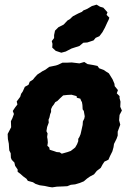

<svg xmlns="http://www.w3.org/2000/svg" viewBox="-20 -787 562 827"><path d="M205 20 191 18 173 14 151 11 133 5 122 -2 100 -8 94 -17 79 -28 68 -38 56 -47V-57L45 -73L42 -87L31 -98L27 -107L26 -127L20 -139L19 -151L18 -168L14 -188L13 -210L28 -239L27 -265L33 -277L40 -296L35 -309L45 -324L55 -337L52 -350L67 -370L71 -383L78 -393L87 -413L103 -422L108 -435L122 -444L129 -453L141 -466L164 -481L176 -487L192 -499L221 -505L230 -508L249 -517H267L289 -518L322 -514L343 -520L357 -511L381 -507L400 -503L407 -493L426 -486L438 -478L449 -471L457 -458L465 -445L473 -426L474 -416L488 -399L483 -385L495 -373V-364L499 -349L498 -327L505 -311L495 -292L493 -269L498 -250L487 -220V-203L482 -189L471 -167L469 -153L464 -135L454 -115L447 -99L430 -91L422 -79L414 -64L397 -51L385 -36L368 -27L355 -18L341 -6L324 1L304 7L285 9L270 15L250 16L225 17ZM246 -125 271 -132 285 -137 294 -144 304 -152 312 -166 317 -179V-189L322 -197L327 -209L330 -222L332 -231L336 -249L337 -264L343 -276L345 -286L341 -309L336 -316L335 -335L333 -347L329 -354L326 -362L311 -366L310 -373L288 -379L269 -378L252 -376L237 -362L227 -352L218 -347L212 -337L205 -328L200 -317V-305L196 -295L193 -281L189 -271L190 -259L183 -240L180 -222L185 -212L183 -197L185 -186L186 -173L184 -159L192 -152L194 -142L213 -136L224 -132L237 -131ZM244 -560 220 -568 205 -582 206 -598 203 -610 213 -623V-636L217 -655L232 -670L254 -681L271 -699L280 -704L294 -717L317 -729L333 -736L339 -742L356 -749L376 -761L396 -767L411 -758L425 -754L443 -734L439 -723L451 -711L448 -702L442 -690L432 -668L421 -648L408 -631L392 -624L383 -613L356 -604L339 -603L322 -589L288 -578L263 -565Z"/></svg>

Font: Winky Rough
Style: Bold Italic
Weight: 700
Italic angle: -8.97852°
Designer: Simon Atzbach
Foundry: typofactur
Version: Version 1.206; ttfautohint (v1.8.4.7-5d5b)